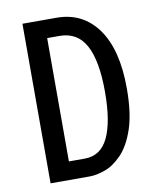

<svg xmlns="http://www.w3.org/2000/svg" viewBox="-77 -721 645 782"><g transform="rotate(-10 246.0 -330.0)"><path d="M69 0V-660H210Q318 -660 380 -574Q442 -488 442 -327Q442 -224 420 -159.5Q398 -95 364 -60Q330 -25 294.5 -12.5Q259 0 232 0ZM209 -585H158V-75H224Q290 -75 321 -140Q352 -205 352 -329Q352 -457 317.5 -521Q283 -585 209 -585Z"/></g></svg>

Font: Bricolage Grotesque 10pt Condensed
Style: Regular
Weight: 400
Width: 3
Designer: Mathieu Triay
Foundry: Atelier Triay
Version: Version 1.000; ttfautohint (v1.8.4.7-5d5b);gftools[0.9.29]